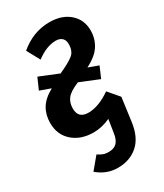

<svg xmlns="http://www.w3.org/2000/svg" viewBox="-191 -618 775 909"><g transform="rotate(-30 196.5 -163.0)"><path d="M185.1 -79.1Q241.2 -79.1 307.1 -125L356.9 -66.9L339.8 60.1Q329.6 138.7 285.9 177.7Q242.2 216.8 174.8 216.8Q114.7 216.8 64.9 174.8L118.2 110.8Q133.3 120.6 145.3 125.2Q157.2 129.9 175.8 129.9Q203.6 129.9 219.5 114.3Q235.4 98.6 240.2 63L251 -6.8Q205.1 14.2 160.2 14.2Q90.8 14.2 46.9 -24.2Q2.9 -62.5 2.9 -127Q2.9 -171.4 23.2 -205.6Q43.5 -239.7 91.8 -266.1L33.2 -287.1L60.1 -348.1L163.1 -306.2Q223.6 -333.5 244.9 -352.1Q266.1 -370.6 266.1 -408.2Q266.1 -429.2 253.9 -440.7Q241.7 -452.1 220.2 -452.1Q169.4 -452.1 113.8 -410.2L75.2 -481Q148.9 -543 237.8 -543Q305.7 -543 346.9 -506.6Q388.2 -470.2 388.2 -412.1Q388.2 -366.7 365.2 -330.8Q342.3 -294.9 287.1 -267.1L341.8 -247.1L315.9 -187L212.9 -229Q164.6 -209 147.2 -187.3Q129.9 -165.5 129.9 -132.8Q129.9 -79.1 185.1 -79.1Z"/></g></svg>

Font: Fira Sans Compressed Medium
Style: Italic
Weight: 500
Width: 3
Italic angle: -8°
Designer: Carrois Corporate & Edenspiekermann AG
Foundry: Carrois Corporate GbR & Edenspiekermann AG
Version: Version 4.203;PS 004.203;hotconv 1.0.88;makeotf.lib2.5.64775